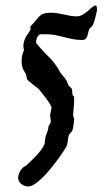

<svg xmlns="http://www.w3.org/2000/svg" viewBox="-20 -468 402 702"><path d="M46.4 183.1Q46.4 170.4 54.2 156.7Q62 143.1 75.2 137.7Q95.7 119.1 113 100.8Q130.4 82.5 140.6 63.5Q144.5 56.6 144.5 45.4Q144.5 41 145.5 36.9Q146.5 32.7 147 29.8L156.2 4.9Q156.2 0.5 156.7 -1Q157.2 -2.4 157.2 -4.9Q157.2 -7.3 158.4 -9Q159.7 -10.7 161.4 -12.7Q163.1 -14.6 164.3 -17.8Q165.5 -21 165.5 -26.9L163.1 -47.4L168.5 -73.7Q168.5 -77.1 164.1 -85Q159.7 -92.8 153.3 -101.6Q147 -110.4 140.4 -118.9Q133.8 -127.4 129.4 -132.8Q128.4 -133.3 127.9 -134.5Q127.4 -135.7 126 -136.7L125 -138.7Q122.6 -142.1 115.2 -147.7Q107.9 -153.3 100.1 -159.4Q92.3 -165.5 85.7 -171.1Q79.1 -176.8 78.1 -180.7L75.2 -195.8Q71.3 -202.6 68.4 -207.8Q65.4 -212.9 63.5 -217.5Q61.5 -222.2 60.3 -227.8Q59.1 -233.4 59.1 -241.7Q59.1 -248 59.3 -253.2Q59.6 -258.3 60.5 -262.9Q61.5 -267.6 63.2 -273.2Q64.9 -278.8 67.9 -286.1Q66.9 -288.6 66.2 -292Q65.4 -295.4 65.4 -297.4Q65.4 -308.6 67.9 -316.7Q70.3 -324.7 74 -331.5Q77.6 -338.4 82.3 -344.7Q86.9 -351.1 91.3 -358.9V-371.6L106.4 -387.7Q114.3 -397.5 119.9 -404.1Q125.5 -410.6 132.1 -414.6Q138.7 -418.5 147.2 -419.9Q155.8 -421.4 168.9 -421.4Q179.7 -421.4 191.2 -419.4Q202.6 -417.5 214.4 -414.8Q226.1 -412.1 237.5 -410.2Q249 -408.2 259.3 -408.2Q271.5 -408.2 282 -414.3Q292.5 -420.4 301.3 -428Q310.1 -435.5 317.1 -441.7Q324.2 -447.8 329.6 -447.8Q331.5 -447.8 332.5 -445.8Q333.5 -443.8 334 -440.9Q334.5 -438 334.5 -435.1Q334.5 -432.1 334.5 -430.2V-429.2Q331.5 -416.5 329.1 -406.2Q326.7 -397.5 324.7 -390.1Q322.8 -382.8 321.3 -381.8Q321.3 -379.4 319.1 -376.5Q316.9 -373.5 315.9 -371.6L306.6 -362.3Q304.2 -357.4 303 -350.6Q301.8 -343.8 299.6 -337.4Q297.4 -331.1 293.2 -326.4Q289.1 -321.8 281.2 -321.8Q262.7 -321.8 246.3 -325Q230 -328.1 214.4 -332.3Q198.7 -336.4 182.9 -339.6Q167 -342.8 150.4 -342.8H127.9Q120.1 -340.3 116 -331.1Q111.8 -321.8 111.8 -313.5Q111.8 -310.1 123 -297.4Q134.3 -284.7 148.9 -269.5L166.5 -252Q174.8 -242.2 182.6 -231.7Q190.4 -221.2 194.3 -214.4Q198.7 -203.6 207 -194.3Q215.3 -185.1 223.1 -173.8L231 -154.8Q240.2 -147 241.9 -144.3Q243.7 -141.6 243.7 -139.2Q243.7 -130.9 244.6 -124Q245.6 -117.2 251 -114.7V-93.8L247.1 -46.4L251 -33.7Q251 -29.8 250.5 -23.9Q250 -18.1 249 -11.7Q248 -5.4 246.8 0.7Q245.6 6.8 244.1 10.7L233.4 22.9Q231 26.9 230 32.5Q229 38.1 228.3 44.2Q227.5 50.3 226.3 56.4Q225.1 62.5 223.1 67.4Q218.3 75.7 209 89.8Q199.7 104 187.5 120.1Q175.3 136.2 161.4 153.1Q147.5 169.9 133.5 183.3Q119.6 196.8 106.4 205.3Q93.3 213.9 83 213.9Q77.6 213.9 71 211.7Q64.5 209.5 59.1 205.6Q53.7 201.7 50 195.8Q46.4 189.9 46.4 183.1Z"/></svg>

Font: IM FELL English
Style: Regular
Weight: 400
Designer: Igino Marini
Foundry: Igino Marini
Version: 3.00